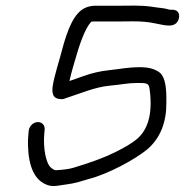

<svg xmlns="http://www.w3.org/2000/svg" viewBox="-20 -647 645 670"><path d="M575.6 -613C573.5 -613 571.2 -613.3 568.5 -614.1C548 -619.9 542.2 -618.2 509.6 -623.5C471 -629.3 428.7 -627 394.5 -627H312.5C299.9 -627 287.3 -624.3 275.7 -618.9C239.3 -601.2 216 -548.2 195 -467C187.8 -438.8 169.8 -383.6 164.2 -348.4C160.9 -327.9 162.4 -306.5 182.1 -302.6C191.8 -300.7 199.7 -299.2 210.5 -304.8C257.7 -319.6 310 -342.9 360.9 -347.8C405.5 -352 425.8 -357.5 460.1 -357.5C499 -357.5 499.3 -355.3 502.8 -330.5C512.8 -248.5 495.8 -193.9 457.7 -161.8C444 -150.2 419.8 -134.5 381.6 -115.7C344.3 -97.3 295.2 -79 234.5 -61.1C221.8 -57.3 200.2 -54.3 173.8 -53C172.7 -52.9 166.6 -54.5 157.8 -61.9C139.6 -77.2 130.2 -133.1 134.5 -179.8L136 -196.4L136 -197.1C135.9 -214.6 121.3 -223.3 107 -220.5C94.5 -218 82.8 -207 80.4 -192L80.3 -191.6L78.9 -176.2C77.8 -164.5 77.3 -152.7 77.6 -141.3C79.4 -64.8 101.2 -14.7 148.9 -0.3C159.4 2.9 171.5 2.9 185 0.5C230.3 -6.6 231.3 -4.1 288.7 -22.1C355.6 -39.1 449.1 -88.9 494.2 -126C539.7 -165.3 561 -220.6 560.5 -287.9C561.5 -340.4 556.7 -376.5 538.4 -392.8L538.2 -393L538 -393.2C521.4 -406.5 497.9 -412.5 468.8 -412.5C427 -412.5 404.9 -406.8 359.3 -401.9C329.7 -398.8 299.8 -391.8 269.7 -381C251.2 -374.4 236.1 -369.2 222.3 -364.3C229 -395.2 242.3 -438.4 249.3 -462.2C265.9 -517.7 282.8 -553.7 296 -568.2L296.8 -569.1L297.4 -570C298.2 -571.2 297.9 -572 303.8 -572H385.8C394.2 -572 413 -572.2 442.4 -572.5C470.9 -572.8 496.9 -570.6 519.3 -565.8C543.1 -560.7 557.7 -558 566.9 -558H572.9C580 -558 588.2 -559.9 594.8 -566C600.9 -571.6 603.7 -578.8 604.7 -585.5C605.9 -592.7 605.2 -600.5 600 -606.1C595.3 -611.4 588.3 -613 581.6 -613Z"/></svg>

Font: MewTooHand
Style: BdIta
Weight: 400
Designer: Mew Too, Robert Jablonski
Version: Version 0.77